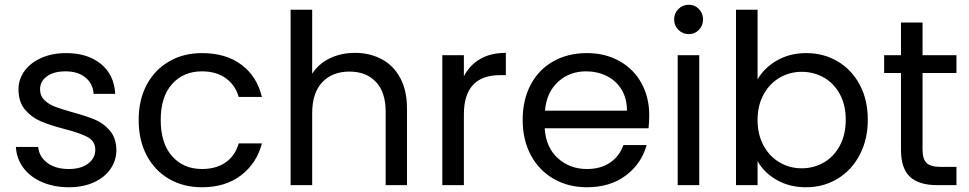

<svg xmlns="http://www.w3.org/2000/svg" viewBox="-20 -781 4088 810"><path d="M271 9Q208 9 158 -12.5Q108 -34 79 -72.5Q50 -111 47 -161H141Q145 -120 179.5 -94Q214 -68 270 -68Q322 -68 352 -91Q382 -114 382 -149Q382 -185 350 -202.5Q318 -220 251 -237Q190 -253 151.5 -269.5Q113 -286 85.5 -318.5Q58 -351 58 -404Q58 -446 83 -481Q108 -516 154 -536.5Q200 -557 259 -557Q350 -557 406 -511Q462 -465 466 -385H375Q372 -428 340.5 -454Q309 -480 256 -480Q207 -480 178 -459Q149 -438 149 -404Q149 -377 166.5 -359.5Q184 -342 210.5 -331.5Q237 -321 284 -308Q343 -292 380 -276.5Q417 -261 443.5 -230Q470 -199 471 -149Q471 -104 446 -68Q421 -32 375.5 -11.5Q330 9 271 9Z M565 -275Q565 -360 599 -423.5Q633 -487 693.5 -522Q754 -557 832 -557Q933 -557 998.5 -508Q1064 -459 1085 -372H987Q973 -422 932.5 -451Q892 -480 832 -480Q754 -480 706 -426.5Q658 -373 658 -275Q658 -176 706 -122Q754 -68 832 -68Q892 -68 932 -96Q972 -124 987 -176H1085Q1063 -92 997 -41.5Q931 9 832 9Q754 9 693.5 -26Q633 -61 599 -125Q565 -189 565 -275Z M1478 -558Q1540 -558 1590 -531.5Q1640 -505 1668.5 -452Q1697 -399 1697 -323V0H1607V-310Q1607 -392 1566 -435.5Q1525 -479 1454 -479Q1382 -479 1339.5 -434Q1297 -389 1297 -303V0H1206V-740H1297V-470Q1324 -512 1371.5 -535Q1419 -558 1478 -558Z M1937 -459Q1961 -506 2005.5 -532Q2050 -558 2114 -558V-464H2090Q1937 -464 1937 -298V0H1846V-548H1937Z M2719 -295Q2719 -269 2716 -240H2278Q2283 -159 2333.5 -113.5Q2384 -68 2456 -68Q2515 -68 2554.5 -95.5Q2594 -123 2610 -169H2708Q2686 -90 2620 -40.5Q2554 9 2456 9Q2378 9 2316.5 -26Q2255 -61 2220 -125.5Q2185 -190 2185 -275Q2185 -360 2219 -424Q2253 -488 2314.5 -522.5Q2376 -557 2456 -557Q2534 -557 2594 -523Q2654 -489 2686.5 -429.5Q2719 -370 2719 -295ZM2625 -314Q2625 -366 2602 -403.5Q2579 -441 2539.5 -460.5Q2500 -480 2452 -480Q2383 -480 2334.5 -436Q2286 -392 2279 -314Z M2886 -637Q2860 -637 2842 -655Q2824 -673 2824 -699Q2824 -725 2842 -743Q2860 -761 2886 -761Q2911 -761 2928.5 -743Q2946 -725 2946 -699Q2946 -673 2928.5 -655Q2911 -637 2886 -637ZM2930 -548V0H2839V-548Z M3176 -446Q3204 -495 3258 -526Q3312 -557 3381 -557Q3455 -557 3514 -522Q3573 -487 3607 -423.5Q3641 -360 3641 -276Q3641 -193 3607 -128Q3573 -63 3513.5 -27Q3454 9 3381 9Q3310 9 3256.5 -22Q3203 -53 3176 -101V0H3085V-740H3176ZM3548 -276Q3548 -338 3523 -384Q3498 -430 3455.5 -454Q3413 -478 3362 -478Q3312 -478 3269.5 -453.5Q3227 -429 3201.5 -382.5Q3176 -336 3176 -275Q3176 -213 3201.5 -166.5Q3227 -120 3269.5 -95.5Q3312 -71 3362 -71Q3413 -71 3455.5 -95.5Q3498 -120 3523 -166.5Q3548 -213 3548 -276Z M3872 -473V-150Q3872 -110 3889 -93.5Q3906 -77 3948 -77H4015V0H3933Q3857 0 3819 -35Q3781 -70 3781 -150V-473H3710V-548H3781V-686H3872V-548H4015V-473Z"/></svg>

Font: MSTAGE
Style: Regular
Weight: 400
Designer: Ninad Kale (Devanagari), Jonny Pinhorn (Latin)
Foundry: Indian Type Foundry
Version: 4.004